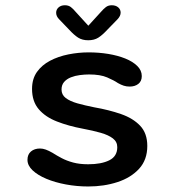

<svg xmlns="http://www.w3.org/2000/svg" viewBox="-20 -682 659 713"><path d="M307.5 10.5Q265.5 10.5 225 3Q184.5 -4.5 152.2 -18Q120 -31.5 101 -49.5Q82 -67.5 82 -88.5Q82 -108.5 95 -119.5Q108 -130.5 128.5 -130.5Q139 -130.5 150 -126.5Q161 -122.5 175 -114.5Q190.5 -104.5 209 -94.8Q227.5 -85 251.5 -78.5Q275.5 -72 307.5 -72Q356.5 -72 386 -86.8Q415.5 -101.5 415.5 -135.5Q415.5 -155.5 399.2 -168Q383 -180.5 354.2 -188.8Q325.5 -197 288 -204Q234.5 -214 191.5 -230.8Q148.5 -247.5 123.8 -276.5Q99 -305.5 99 -352Q99 -389 117.2 -414.8Q135.5 -440.5 166 -456.5Q196.5 -472.5 234 -480Q271.5 -487.5 309.5 -487.5Q346.5 -487.5 381.8 -481.8Q417 -476 445 -464.8Q473 -453.5 489.8 -437Q506.5 -420.5 506.5 -399.5Q506.5 -380.5 493.8 -370.5Q481 -360.5 461.5 -360.5Q449.5 -360.5 439.5 -363.8Q429.5 -367 418 -373.5Q403.5 -383.5 378 -394.5Q352.5 -405.5 311 -405.5Q294.5 -405.5 276.8 -403.2Q259 -401 243.2 -394.8Q227.5 -388.5 218 -377.5Q208.5 -366.5 208.5 -349.5Q208.5 -330 224.2 -318Q240 -306 267.5 -298.2Q295 -290.5 330 -283.5Q384.5 -274 429.2 -258.5Q474 -243 500.5 -215Q527 -187 527 -140Q527 -88.5 496.5 -55.2Q466 -22 416.2 -5.8Q366.5 10.5 307.5 10.5ZM416 -610 378 -571Q360.5 -552 345.2 -542.2Q330 -532.5 307.5 -532.5Q285.5 -532.5 270.2 -542.2Q255 -552 237.5 -571L200 -610Q188.5 -621.5 188.5 -634.5Q188.5 -646.5 197.5 -654.5Q206.5 -662.5 221 -662.5Q234 -662.5 242.8 -656Q251.5 -649.5 261 -638L308 -586.5L355 -638Q364 -648.5 373 -655.5Q382 -662.5 395 -662.5Q409.5 -662.5 418.8 -654.8Q428 -647 428 -635Q428 -622.5 416 -610Z"/></svg>

Font: Sono ExtraLight Monospace Medium
Style: Regular
Weight: 500
Version: Version 2.112